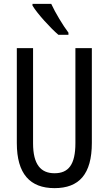

<svg xmlns="http://www.w3.org/2000/svg" viewBox="-20 -963 562 993"><path d="M245 -943H148V-934C174 -891 242 -817 282 -783H334V-794C306 -831 266 -897 245 -943ZM455 -224V-714H370V-223C370 -111 334 -67 262 -67C191 -67 151 -112 151 -222V-714H67V-223C67 -64 135 10 262 10C389 10 455 -62 455 -224Z"/></svg>

Font: Noto Sans Arabic UI XCn
Style: Regular
Weight: 400
Width: 2
Designer: Monotype Design Team, Nadine Chahine and Nizar Qandah
Foundry: Monotype Imaging Inc.
Version: Version 2.010